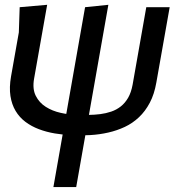

<svg xmlns="http://www.w3.org/2000/svg" viewBox="-20 -780 727 800"><path d="M687 -750 631.5 -436.5Q623 -387.5 604.2 -352Q585.5 -316.5 559 -291.5Q532.5 -266.5 500 -251.2Q467.5 -236 431.5 -227.8Q395.5 -219.5 357 -217.2Q318.5 -215 280.5 -216.5Q244 -218 208.5 -224Q173 -230 142 -241.8Q111 -253.5 86 -272.2Q61 -291 45 -317.8Q29 -344.5 23.5 -380Q18 -415.5 26 -461.5L58.5 -645L62 -750L176.5 -760L122 -452Q114.5 -409.5 129 -380.8Q143.5 -352 170.8 -334.8Q198 -317.5 232.8 -309.8Q267.5 -302 300.5 -301.5Q324 -301 349 -301.2Q374 -301.5 397.8 -304.5Q421.5 -307.5 443.5 -315Q465.5 -322.5 483.2 -336.5Q501 -350.5 513.8 -372.5Q526.5 -394.5 532.5 -427L589.5 -750ZM431.5 -760 297.5 -0.5H202.5L334.5 -750Z"/></svg>

Font: B612 Mono
Style: Italic
Weight: 400
Italic angle: -10°
Version: Version 1.005